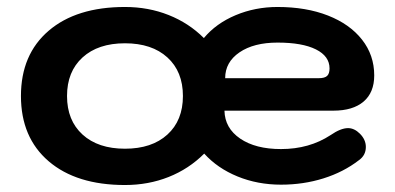

<svg xmlns="http://www.w3.org/2000/svg" viewBox="-20 -520 1132 550"><path d="M40 -245Q40 -364 119.5 -432Q199 -500 338 -500Q405 -500 463 -477Q521 -454 564 -411Q599 -453 655 -476.5Q711 -500 775 -500Q857 -500 919.5 -475.5Q982 -451 1017 -406.5Q1052 -362 1052 -304Q1052 -255 1021.5 -229Q991 -203 935 -203H623Q624 -153 668 -123Q712 -93 785 -93Q866 -93 927 -133Q956 -153 977 -153Q995 -153 1011 -137Q1028 -120 1028 -99Q1028 -75 1008 -61Q964 -27 906.5 -9Q849 9 785 9Q718 9 660.5 -14.5Q603 -38 565 -80Q521 -36 463 -13Q405 10 338 10Q199 10 119.5 -58Q40 -126 40 -245ZM893 -296Q910 -296 917 -302.5Q924 -309 924 -324Q924 -359 885 -378.5Q846 -398 775 -398Q707 -398 666 -370Q625 -342 625 -296ZM504 -245Q504 -315 459.5 -355.5Q415 -396 338 -396Q261 -396 216.5 -355.5Q172 -315 172 -245Q172 -175 216.5 -134.5Q261 -94 338 -94Q415 -94 459.5 -134.5Q504 -175 504 -245Z"/></svg>

Font: Kodchasan
Style: Bold
Weight: 700
Designer: Katatrad Aksorn Co.,Ltd.
Foundry: Cadson Demak Co.,Ltd.
Version: Version 1.000; ttfautohint (v1.6)